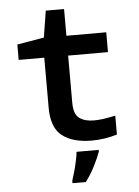

<svg xmlns="http://www.w3.org/2000/svg" viewBox="-60 -727 720 994"><g transform="rotate(-5 300.0 -230.0)"><path d="M395 10Q297 10 242 -32.5Q187 -75 187 -179V-439H54V-519L194 -543L216 -681H311V-542H518V-439H311V-194Q311 -135 339 -114Q367 -93 415 -93Q440 -93 467 -97Q494 -101 527 -108V-10Q462 10 395 10ZM276 208Q282 190 289.5 163.5Q297 137 303 109.5Q309 82 311 61H426V70Q415 101 393.5 143.5Q372 186 345 221H276Z"/></g></svg>

Font: Noto Sans Mono SemiBold
Style: Regular
Weight: 600
Designer: Monotype Design Team
Foundry: Monotype Imaging Inc.
Version: Version 2.014; ttfautohint (v1.8.4.7-5d5b)